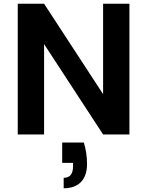

<svg xmlns="http://www.w3.org/2000/svg" viewBox="-20 -720 788 1028"><path d="M532 -216 216 -700H75V0H216V-484L532 0H673V-700H532ZM313 152H371V171C371 212 354 232 321 232V288C404 288 446 239 446 158C446 118 440 80 429 43H313Z"/></svg>

Font: Matrixport Bold
Style: Regular
Weight: 600
Designer: Ninad Kale (Devanagari), Jonny Pinhorn (Latin)
Foundry: Indian Type Foundry
Version: Version 2.000;PS 1.0;hotconv 1.0.79;makeotf.lib2.5.61930; tt